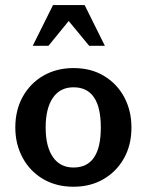

<svg xmlns="http://www.w3.org/2000/svg" viewBox="-20 -709 567 741"><path d="M369.1 -216.8Q369.1 -62.5 263.7 -62.5Q211.9 -62.5 184.1 -103Q156.2 -143.6 156.2 -216.8Q156.2 -291 184.1 -331.5Q211.9 -372.1 263.7 -372.1Q369.1 -372.1 369.1 -216.8ZM487.3 -216.8Q487.3 -281.2 460 -333Q432.6 -384.8 382.3 -415.5Q332 -446.3 263.7 -446.3Q198.2 -446.3 147.5 -417Q96.7 -387.7 67.9 -335.9Q39.1 -284.2 39.1 -216.8Q39.1 -153.3 66.9 -101.1Q94.7 -48.8 145.5 -18.6Q196.3 11.7 263.7 11.7Q329.1 11.7 379.4 -17.6Q429.7 -46.9 458.5 -98.1Q487.3 -149.4 487.3 -216.8ZM324.2 -532.2 245.1 -627.9 167 -532.2H106.4L184.6 -689.5H306.6L384.8 -532.2Z"/></svg>

Font: Namkio Khamti Book
Style: Bold
Weight: 800
Designer: Debbi Hosken
Foundry: SIL International
Version: Version 3.917